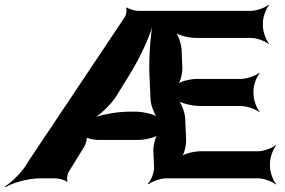

<svg xmlns="http://www.w3.org/2000/svg" viewBox="-96 -757 1210 815"><path d="M1050 -50V-65C1050 -89 1064 -126 1076 -139L1074 -141C1061 -129 1024 -115 1000 -115H756C728 -115 683 -104 672 -92L674 -90C686 -102 695 -141 694 -163L690 -255C689 -280 673 -321 659 -334L656 -332C670 -319 721 -307 752 -307H924C954 -307 991 -293 1004 -281L1006 -283C994 -296 980 -333 980 -357V-372C980 -396 994 -433 1006 -446L1004 -448C991 -436 954 -422 924 -422H740C712 -422 667 -411 656 -399L658 -397C670 -409 679 -448 678 -470L675 -544C674 -569 661 -610 647 -623L645 -621C658 -608 705 -596 736 -596H970C994 -596 1031 -582 1044 -570L1046 -572C1034 -585 1020 -622 1020 -646V-661C1020 -685 1034 -722 1046 -735L1044 -737C1031 -725 994 -711 970 -711H489C477 -711 449 -719 444 -725L439 -723C444 -717 440 -694 434 -685L25 -73C3 -31 -46 17 -76 35L-74 38C-44 20 21 0 75 0H140C154 0 183 8 188 15L191 13C186 6 190 -18 196 -28L262 -135C268 -145 276 -171 271 -178L268 -176C273 -169 305 -163 319 -163H492C520 -163 566 -174 577 -186L574 -188C563 -176 554 -137 555 -115L558 -48C559 -26 545 11 531 23L535 25C549 13 586 0 608 0H1000C1024 0 1061 14 1074 26L1076 24C1064 11 1050 -26 1050 -50ZM399 -351 452 -437C500 -513 547 -616 560 -678H556C543 -616 534 -507 539 -423L543 -335C544 -310 560 -269 574 -255L577 -258C563 -271 512 -283 481 -283H451C397 -283 320 -268 286 -251L289 -247C324 -264 375 -312 399 -351Z"/></svg>

Font: Asimov
Style: EdgeWide
Weight: 500
Designer: Google
Version: Version 2.000980: 2014